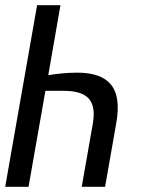

<svg xmlns="http://www.w3.org/2000/svg" viewBox="-38 -720 563 740"><path d="M195 -700 148 -430Q168 -434 199 -437Q230 -440 260 -440Q353 -440 390.5 -393Q428 -346 410 -245L367 0H277L320 -245Q331 -309 304.5 -339.5Q278 -370 207 -370H137L72 0H-18L105 -700Z"/></svg>

Font: Cuprum
Style: Italic
Weight: 400
Italic angle: -10°
Designer: Jovanny Lemonad
Foundry: Jovanny Lemonad
Version: Version 3.000